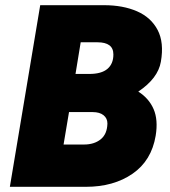

<svg xmlns="http://www.w3.org/2000/svg" viewBox="-20 -720 654 740"><path d="M18 0 135 -700H381Q454 -700 508 -676.5Q562 -653 587.5 -604.5Q613 -556 600 -482Q589 -418 513 -367Q554 -341 572 -299.5Q590 -258 580 -197Q564 -101 491 -50.5Q418 0 311 0ZM225 -163H304Q343 -163 368 -183Q393 -203 394 -244Q394 -264 379 -276Q364 -288 337 -288H246ZM271 -435H324Q371 -435 394 -454.5Q417 -474 417 -510Q417 -534 401.5 -545.5Q386 -557 356 -557H291Z"/></svg>

Font: Figtree Black
Style: Italic
Weight: 900
Italic angle: -9.5°
Foundry: Erik Kennedy
Version: Version 2.001;gftools[0.9.30]